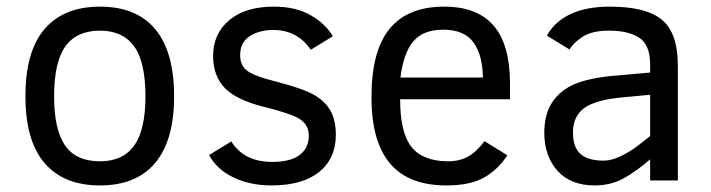

<svg xmlns="http://www.w3.org/2000/svg" viewBox="-20 -547 2154 582"><path d="M507.8 -254.9Q507.8 -121.6 450.4 -53.2Q393.1 15.1 283.2 15.1Q173.3 15.1 115.2 -52.5Q57.1 -120.1 57.1 -254.9Q57.1 -392.1 115.5 -459.5Q173.8 -526.9 283.2 -526.9Q393.6 -526.9 450.7 -458.3Q507.8 -389.6 507.8 -254.9ZM420.9 -254.9Q420.9 -359.4 386.5 -406.7Q352.1 -454.1 283.2 -454.1Q212.4 -454.1 178.2 -406.5Q144 -358.9 144 -254.9Q144 -154.8 177 -106.4Q210 -58.1 283.2 -58.1Q353 -58.1 387 -106Q420.9 -153.8 420.9 -254.9Z M998 -138.2Q998 -66.4 947.3 -25.6Q896.5 15.1 802.7 15.1Q738.8 15.1 688 -9Q637.2 -33.2 613.8 -77.1L681.2 -118.2Q719.7 -56.2 805.2 -56.2Q860.8 -56.2 888.4 -77.4Q916 -98.6 916 -134.8Q916 -156.2 906.2 -169.7Q896.5 -183.1 876 -193.1Q855.5 -203.1 792 -220.2Q700.7 -241.2 663.3 -278.3Q626 -315.4 626 -377Q626 -444.8 674.8 -485.8Q723.6 -526.9 810.1 -526.9Q877 -526.9 922.4 -500.5Q967.8 -474.1 988.8 -437L921.9 -396Q881.8 -456.1 808.1 -456.1Q766.1 -456.1 737.1 -437.5Q708 -418.9 708 -379.9Q708 -345.2 733.4 -329.6Q758.8 -314 813 -300.8Q899.9 -278.3 933.1 -258.8Q966.3 -239.3 982.2 -210.7Q998 -182.1 998 -138.2Z M1192.9 -246.1Q1192.9 -144.5 1227.5 -101.3Q1262.2 -58.1 1338.9 -58.1Q1373 -58.1 1398.9 -72.5Q1424.8 -86.9 1448.7 -119.1L1518.1 -76.2Q1488.8 -32.2 1446.8 -8.5Q1404.8 15.1 1333 15.1Q1218.8 15.1 1162.4 -51.3Q1106 -117.7 1106 -252Q1106 -392.6 1160.9 -459.7Q1215.8 -526.9 1326.7 -526.9Q1426.3 -526.9 1476.1 -469.5Q1525.9 -412.1 1525.9 -293V-246.1ZM1443.8 -312Q1442.9 -380.9 1414.8 -418.9Q1386.7 -457 1323.7 -457Q1263.7 -457 1233.6 -422.6Q1203.6 -388.2 1193.8 -312Z M1950.7 0V-64Q1911.6 -29.8 1872.1 -7.3Q1832.5 15.1 1782.7 15.1Q1709.5 15.1 1669.7 -29.5Q1629.9 -74.2 1629.9 -144Q1629.9 -196.8 1650.6 -231.7Q1671.4 -266.6 1710.7 -286.9Q1750 -307.1 1824.7 -315.9L1950.7 -327.1V-352.1Q1950.7 -411.1 1917.7 -432.6Q1884.8 -454.1 1826.7 -454.1Q1774.9 -454.1 1746.8 -436Q1718.8 -418 1706.5 -397L1637.7 -439Q1661.1 -481.4 1709.2 -504.2Q1757.3 -526.9 1828.6 -526.9Q1939 -526.9 1986.8 -486.8Q2034.7 -446.8 2034.7 -348.1V0ZM1950.7 -259.8 1868.7 -252Q1785.2 -244.6 1751 -219.5Q1716.8 -194.3 1716.8 -146Q1716.8 -100.1 1739.7 -80.1Q1762.7 -60.1 1808.6 -60.1Q1827.6 -60.1 1846.2 -67.1Q1864.7 -74.2 1882.8 -84.7Q1900.9 -95.2 1917.7 -108.6Q1934.6 -122.1 1950.7 -134.8Z"/></svg>

Font: Lorenzo Sans
Style: Regular
Weight: 400
Foundry: Intel Corporation
Version: Version 1.00; ttfautohint (v1.5)